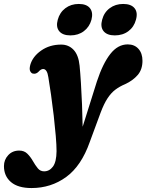

<svg xmlns="http://www.w3.org/2000/svg" viewBox="-127 -705 740 971"><path d="M363 -293Q393 -384 431 -432.2Q469 -480.5 519 -480.5Q553 -480.5 573.2 -458Q593.5 -435.5 593.5 -397.5Q593.5 -353.5 569.2 -325.5Q545 -297.5 506 -279.5Q478.5 -268 456.8 -251.8Q435 -235.5 416.8 -207.8Q398.5 -180 381.5 -134.5L327 13Q284.5 134 207.8 190Q131 246 32.5 246Q-36 246 -71.5 215.8Q-107 185.5 -107 135Q-107 103 -85.5 79.8Q-64 56.5 -30 56.5Q-4.5 56.5 11.5 72.5Q27.5 88.5 39.2 109.2Q51 130 63.8 145.8Q76.5 161.5 96 161.5Q123 161.5 140.8 137.5Q158.5 113.5 159 59.5Q159 29.5 155 -18Q151 -65.5 144.8 -119.8Q138.5 -174 131.2 -225.2Q124 -276.5 117.5 -314.5Q111.5 -356 91 -356Q80 -356 67.5 -342Q55 -329 38.5 -333Q31 -335 25.8 -345Q20.5 -355 26 -376.5Q38 -419 81 -449.2Q124 -479.5 182.5 -479.5Q220 -479.5 245 -453.2Q270 -427 275.5 -373Q279 -338 282.2 -286.5Q285.5 -235 287.8 -176.8Q290 -118.5 291 -64ZM229 -526Q190 -526 172.5 -547.2Q155 -568.5 165 -605Q175 -642 203.5 -663.5Q232 -685 271.5 -685Q311 -685 328 -663.5Q345 -642 335.5 -605Q325.5 -569 297.2 -547.5Q269 -526 229 -526ZM453.5 -526Q414.5 -526 397 -547.2Q379.5 -568.5 389.5 -605Q399 -642 427.8 -663.5Q456.5 -685 496 -685Q536 -685 553.5 -663.5Q571 -642 560.5 -605Q551 -569 522.5 -547.5Q494 -526 453.5 -526Z"/></svg>

Font: Fraunces 9pt S050
Style: Bold Italic
Weight: 700
Italic angle: -16°
Version: Version 1.000; ttfautohint (v1.8.3)